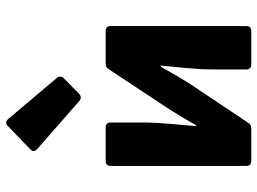

<svg xmlns="http://www.w3.org/2000/svg" viewBox="-126 -708 834 622"><g transform="rotate(-90 291.0 -397.0)"><path d="M119.1 -693.4 275.4 -556.6C282.2 -550.8 291 -550.8 297.9 -557.6L348.6 -607.4C355.5 -614.3 355.5 -623 349.6 -629.9L216.8 -787.1C210 -794.9 202.1 -796.9 194.3 -789.1L118.2 -715.8C110.4 -708 111.3 -700.2 119.1 -693.4ZM64.5 -456.1V-15.6C64.5 -5.9 70.3 0 80.1 0H185.5C193.4 0 199.2 -2 204.1 -9.8L328.1 -195.3C344.7 -220.7 370.1 -264.6 385.7 -293H389.6C383.8 -234.4 377 -173.8 377 -125V-15.6C377 -5.9 382.8 0 392.6 0H502C511.7 0 517.6 -5.9 517.6 -15.6V-456.1C517.6 -465.8 511.7 -471.7 502 -471.7H396.5C388.7 -471.7 382.8 -469.7 377.9 -461.9L255.9 -277.3C238.3 -251 211.9 -207 196.3 -178.7H193.4C198.2 -236.3 205.1 -298.8 205.1 -346.7V-456.1C205.1 -465.8 199.2 -471.7 189.5 -471.7H80.1C70.3 -471.7 64.5 -465.8 64.5 -456.1Z"/></g></svg>

Font: Ed Sans Neue
Style: Bold
Weight: 700
Designer: Stephen Hutchings
Version: Version 1.004;PS 001.004;hotconv 1.0.88;makeotf.lib2.5.64775